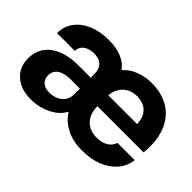

<svg xmlns="http://www.w3.org/2000/svg" viewBox="-91 -816 1097 1097"><g transform="rotate(45 457.5 -268.0)"><path d="M207.7 9.7Q126.7 9.7 78.9 -32.9Q31.1 -75.6 31.1 -144.1Q31.1 -188.1 47.9 -221Q64.7 -253.9 95.4 -275.9Q126 -298 168.4 -309.2Q210.7 -320.4 262.1 -320.4H435.4V-232.4H293.9Q256.9 -232.4 231.7 -224Q206.6 -215.6 193.6 -199.1Q180.6 -182.6 180.6 -157.3Q180.6 -126.7 200.5 -109.5Q220.4 -92.3 255 -92.3Q282.7 -92.3 307.5 -102.7Q332.3 -113.1 347.6 -133.9Q362.9 -154.6 362.9 -186.1V-344.3Q362.9 -378.6 351.6 -397.8Q340.4 -417 321.4 -424.6Q302.4 -432.3 278.7 -432.3Q251.6 -432.3 231.9 -423.6Q212.1 -415 201.2 -400.1Q190.3 -385.3 189.7 -364.4H46Q46.6 -418.9 76.6 -459.9Q106.6 -501 160.5 -523.6Q214.4 -546.3 287.3 -546.3Q344.4 -546.3 388.4 -527.8Q432.3 -509.3 453 -479.3H460.9Q487.7 -510.6 533.8 -528.1Q579.9 -545.7 630.4 -545.7Q696.6 -545.7 746.5 -523.2Q796.4 -500.7 828.4 -458.8Q860.3 -416.9 872.8 -359.4Q885.3 -302 878 -232.1H491.6V-320.1H737.1Q736.1 -358.6 721.6 -383.6Q707 -408.7 682.1 -420.9Q657.3 -433.1 624.4 -433.1Q591 -433.1 564.7 -419.1Q538.4 -405 522.6 -379.1Q506.7 -353.1 504.6 -317.1V-234.9Q504.6 -202.9 513.2 -178.2Q521.9 -153.6 538.2 -136.5Q554.6 -119.4 577.3 -110.6Q600 -101.7 627.4 -101.7Q671.3 -101.7 698.3 -119Q725.3 -136.3 734.3 -164.9H873.7Q866.9 -110.7 832.3 -71.4Q797.7 -32.1 743.6 -11.4Q689.6 9.4 621.7 9.4Q548.1 9.4 494.9 -17.5Q441.7 -44.4 413.4 -90.4H408.3Q394.1 -61.9 364.1 -39.4Q334.1 -17 293.8 -3.6Q253.4 9.7 207.7 9.7Z"/></g></svg>

Font: Mona Sans ExtraLight
Style: Regular
Weight: 200
Designer: Deni Anggara
Foundry: GitHub
Version: Version 2.000